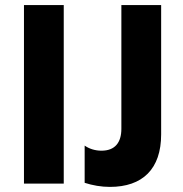

<svg xmlns="http://www.w3.org/2000/svg" viewBox="-20 -720 719 753"><path d="M74 0H230V-700H74ZM411 13C539 13 612 -57 612 -193V-700H456V-215C456 -161 431 -129 378 -129C352 -129 329 -137 312 -149V-3C343 7 377 13 411 13Z"/></svg>

Font: Fixel Text Bold
Style: Bold
Weight: 700
Width: 4
Designer: AlfaBravo + MacPaw
Foundry: Kyrylo Tkachov, Marchela Mozhyna, Serhii Makarenko, Maria Weinstein, Zakhar Kryvoshyya
Version: Version 1.211